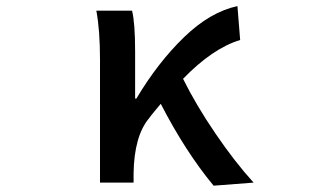

<svg xmlns="http://www.w3.org/2000/svg" viewBox="-20 -584 1040 614"><path d="M791 0 663.1 9.8Q573.2 -98.6 494.1 -252Q490.2 -247.1 476.6 -231Q462.9 -214.8 456.1 -205.1Q409.2 -148.4 407.2 -30.3V0H299.8V-393.6Q299.8 -487.3 288.1 -549.8H402.3Q412.1 -510.7 412.1 -418.9V-268.6H416Q485.4 -384.8 568.8 -465.3Q652.3 -545.9 739.3 -564.5L748 -456.1Q660.2 -429.7 565.4 -332Q606.4 -249 668.9 -157.2Q731.4 -65.4 791 0Z"/></svg>

Font: Gen Shin Gothic Monospace Medium
Style: Regular
Weight: 500
Designer: [Source Han Sans]
Ryoko NISHIZUKA  (kana & ideographs); Paul D. Hunt (Latin, Greek & Cyrillic); Wenlong ZHANG  (bopomofo
Version: Version 1.002.20150607